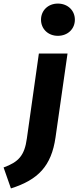

<svg xmlns="http://www.w3.org/2000/svg" viewBox="-125 -830 438 1072"><path d="M198 -630C254 -630 293 -669 293 -720C293 -771 254 -810 198 -810C143 -810 104 -771 104 -720C104 -669 143 -630 198 -630ZM25 -57C12 39 -22 75 -105 105L-64 222C88 174 162 97 185 -63L252 -531H92Z"/></svg>

Font: Fira Sans OT
Style: Bold Italic
Weight: 700
Italic angle: -8°
Designer: Carrois Corporate & Edenspiekermann
Foundry: Carrois Corporate GbR & Edenspiekermann AG
Version: Version 2.001